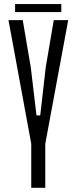

<svg xmlns="http://www.w3.org/2000/svg" viewBox="-20 -896 366 916"><path d="M129 0V-209.5V-210.5L20.5 -800H88.5L127 -574L154 -345.5H172L198 -574L236.5 -800H305.5L196 -210V-209V0ZM52 -876.5H272.5V-838.5H52Z"/></svg>

Font: Big Shoulders Display Thin
Style: Regular
Weight: 400
Version: Version 2.002